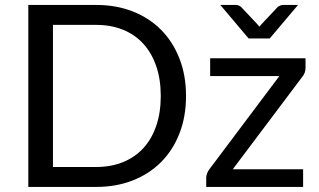

<svg xmlns="http://www.w3.org/2000/svg" viewBox="-20 -736 1256 756"><path d="M712.5 -358Q712.5 -277.5 687 -211.5Q661.5 -145.5 615 -98.5Q568.5 -51.5 503.2 -25.8Q438 0 359 0H91.5V-716.5H359Q438 -716.5 503.2 -690.8Q568.5 -665 615 -617.8Q661.5 -570.5 687 -504.5Q712.5 -438.5 712.5 -358ZM613 -358Q613 -424 595 -476Q577 -528 544 -564Q511 -600 464 -619Q417 -638 359 -638H188.5V-78.5H359Q417 -78.5 464 -97.5Q511 -116.5 544 -152.2Q577 -188 595 -240Q613 -292 613 -358ZM1183 -468.5Q1183 -459 1179.8 -450Q1176.5 -441 1171 -434.5L896.5 -69.5H1173.5V0H792V-37Q792 -43.5 795 -52.2Q798 -61 804 -69L1080 -436.5H807.5V-506.5H1183ZM1153.5 -716.5 1042 -584.5H959L847.5 -716.5H909Q915 -716.5 920.5 -714Q926 -711.5 929 -709L993 -641Q995.5 -638.5 997.2 -636Q999 -633.5 1001.5 -631Q1004 -633.5 1005.8 -636Q1007.5 -638.5 1010 -641L1074 -709Q1077.5 -711.5 1083 -714Q1088.5 -716.5 1094 -716.5Z"/></svg>

Font: Lato 2
Style: Regular
Weight: 400
Designer: Lukasz Dziedzic with Adam Twardoch and Botio Nikoltchev
Foundry: tyPoland Lukasz Dziedzic
Version: Version 2.015; 2015-08-06; http://www.latofonts.com/